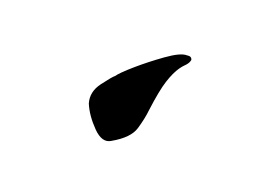

<svg xmlns="http://www.w3.org/2000/svg" viewBox="-29 -98 208 146"><g transform="rotate(10 75.5 -24.5)"><path d="M62 12Q55 15 48.5 5.5Q42 -4 40 -13Q39 -22 46.5 -29Q54 -36 56 -37Q59 -40 69 -46Q79 -52 90.5 -57.5Q102 -63 107 -62Q111 -62 111 -59Q111 -59 110.5 -58Q110 -57 109 -56Q108 -55 106.5 -54Q105 -53 103 -51Q99 -47 95 -39.5Q91 -32 86 -16Q84 -9 80 -1Q76 7 62 12Z"/></g></svg>

Font: Sassy Frass
Style: Regular
Weight: 400
Designer: Robert E. Leuschke
Foundry: Robert E. Leuschke
Version: Version 1.010; ttfautohint (v1.8.3)